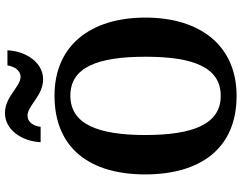

<svg xmlns="http://www.w3.org/2000/svg" viewBox="-120 -845 975 775"><g transform="rotate(-90 367.5 -457.5)"><path d="M435 -771C501 -771 548 -837 552 -915H491C487 -888 471 -862 445 -862C405 -862 365 -925 299 -925C232 -925 185 -859 181 -781H243C246 -808 261 -834 288 -834C329 -834 368 -771 435 -771ZM368 10C571 10 684 -137 684 -358C684 -580 571 -725 369 -725C155 -725 51 -580 51 -359C51 -137 155 10 368 10ZM368 -54C254 -54 210 -166 210 -358C210 -550 254 -661 369 -661C484 -661 526 -550 526 -358C526 -166 484 -54 368 -54Z"/></g></svg>

Font: Noto Serif Bengali SemiCondensed
Style: Bold
Weight: 700
Width: 4
Designer: Juan Bruce, Universal Thirst, Indian Type Foundry and the Monotype Design Team.
Foundry: Monotype Imaging Inc.
Version: Version 2.003